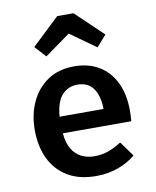

<svg xmlns="http://www.w3.org/2000/svg" viewBox="-90 -875 780 960"><g transform="rotate(-10 300.0 -395.0)"><path d="M193 -224.5Q197 -175 215.8 -144Q234.5 -113 264 -98.5Q293.5 -84 329.5 -84Q367.5 -84 401 -96Q434.5 -108 467 -129.5L522 -54Q485 -23 433.8 -4Q382.5 15 321 15Q235 15 176.2 -20.5Q117.5 -56 87.5 -119Q57.5 -182 57.5 -264Q57.5 -343 87 -406.5Q116.5 -470 172 -507.2Q227.5 -544.5 306 -544.5Q379 -544.5 432 -512.5Q485 -480.5 514 -420.8Q543 -361 543 -277Q543 -263.5 542.2 -249.5Q541.5 -235.5 540.5 -224.5ZM306.5 -451.5Q258.5 -451.5 227.8 -417.2Q197 -383 191.5 -309H414.5Q413.5 -376 386.8 -413.8Q360 -451.5 306.5 -451.5ZM179 -617.5 127 -674 267 -806.5H349.5L488.5 -674L438.5 -617.5L308.5 -710.5Z"/></g></svg>

Font: Fira Code Light SemiBold
Style: Regular
Weight: 600
Monospace: yes
Version: Version 5.002